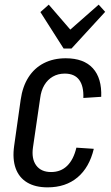

<svg xmlns="http://www.w3.org/2000/svg" viewBox="-20 -799 480 827"><path d="M185 8Q132 8 97 -13Q62 -34 47.5 -74Q33 -114 41 -171L69 -369Q77 -426 102.5 -466Q128 -506 169 -527Q210 -548 263 -548Q341 -548 380 -505Q419 -462 416 -382L339 -377Q341 -428 321 -455Q301 -482 259 -482Q230 -482 207.5 -469Q185 -456 171 -432.5Q157 -409 153 -376L122 -164Q115 -115 136 -86.5Q157 -58 200 -58Q242 -58 269.5 -85Q297 -112 309 -163L384 -158Q365 -78 314 -35Q263 8 185 8ZM433 -748 288 -590H254L154 -747L190 -779L297 -655H264L405 -779Z"/></svg>

Font: Pathway Extreme Condensed
Style: Italic
Weight: 400
Width: 3
Italic angle: -8°
Version: Version 1.001;gftools[0.9.26]